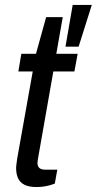

<svg xmlns="http://www.w3.org/2000/svg" viewBox="-20 -743 390 774"><path d="M127 11Q96 11 78 1.5Q60 -8 52.5 -25Q45 -42 45 -65Q45 -73 46.5 -82.5Q48 -92 49 -102L112 -455H54L66 -526H125L166 -674H233L207 -526H293L280 -455H195L135 -114Q134 -109 132.5 -99.5Q131 -90 131 -87Q131 -73 138.5 -66Q146 -59 162 -59H211L201 -3Q191 1 178 4.5Q165 8 151.5 9.5Q138 11 127 11ZM244 -555 273 -723H350L297 -555Z"/></svg>

Font: Archivo SemiCondensed
Style: Italic
Weight: 400
Width: 4
Italic angle: -10°
Designer: Hector Gatti
Foundry: Omnibus-Type
Version: Version 2.001